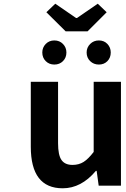

<svg xmlns="http://www.w3.org/2000/svg" viewBox="-20 -1001 677 1035"><path d="M318 14Q146 14 146 -210V-560H293V-229Q293 -165 311.5 -138.5Q330 -112 371 -112Q405 -112 430.5 -128Q456 -144 485 -182V-560H632V0H512L501 -80H497Q418 14 318 14ZM278 -981 390 -904H395L507 -981L555 -935L452 -832H334L230 -935ZM208 -718Q208 -745 226.5 -764Q245 -783 273 -783Q301 -783 319.5 -764Q338 -745 338 -718Q338 -690 319.5 -671.5Q301 -653 273 -653Q245 -653 226.5 -671.5Q208 -690 208 -718ZM447 -718Q447 -745 466 -764Q485 -783 513 -783Q541 -783 559 -764Q577 -745 577 -718Q577 -690 559 -671.5Q541 -653 513 -653Q485 -653 466 -671.5Q447 -690 447 -718Z"/></svg>

Font: NotoSansHansBold
Style: Bold
Weight: 700
Designer: Ryoko NISHIZUKA  (kana & ideographs); Paul D. Hunt (Latin, Greek & Cyrillic); Wenlong ZHANG  (bopomofo); Sandoll Communi
Foundry: Adobe Systems Incorporated
Version: Version 1.00;December 8, 2021;FontCreator 13.0.0.2675 64-bit